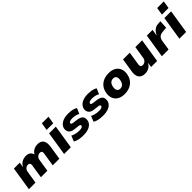

<svg xmlns="http://www.w3.org/2000/svg" viewBox="377 -2297 3854 3854"><g transform="rotate(-45 2304.5 -370.0)"><path d="M29 0 109 -506H276L260 -406H265Q298 -466 349.5 -491.5Q401 -517 460 -517Q516 -517 552.5 -490Q589 -463 601 -415L604 -417Q629 -462 677.5 -489.5Q726 -517 791 -517Q849 -517 886 -492Q923 -467 937 -415.5Q951 -364 938 -283L894 0H706L750 -281Q755 -309 752 -327Q749 -345 736.5 -353.5Q724 -362 700 -362Q673 -362 651 -350Q629 -338 614.5 -317Q600 -296 595 -268L553 0H369L413 -281Q418 -309 414 -326.5Q410 -344 397.5 -353Q385 -362 362 -362Q343 -362 325 -355Q307 -348 293.5 -335Q280 -322 271 -305Q262 -288 259 -268L216 0Z M1122 -590 1148 -751H1336L1310 -590ZM1028 0 1108 -506H1299L1219 0Z M1579 11Q1503 11 1443 -1Q1383 -13 1344 -40L1392 -159Q1417 -144 1448.5 -134Q1480 -124 1513.5 -119Q1547 -114 1577 -114Q1626 -114 1650 -125.5Q1674 -137 1677 -156Q1679 -171 1669 -180Q1659 -189 1634 -192L1519 -206Q1443 -215 1412 -255.5Q1381 -296 1388 -354Q1394 -397 1425.5 -434Q1457 -471 1515.5 -494Q1574 -517 1662 -517Q1702 -517 1739.5 -511.5Q1777 -506 1809 -495.5Q1841 -485 1863 -469L1812 -352Q1782 -372 1738 -382Q1694 -392 1652 -392Q1601 -392 1577.5 -379.5Q1554 -367 1552 -351Q1550 -337 1560 -328Q1570 -319 1593 -315L1700 -301Q1783 -289 1815.5 -252.5Q1848 -216 1839 -150Q1833 -101 1798.5 -64.5Q1764 -28 1707.5 -8.5Q1651 11 1579 11Z M2139 11Q2063 11 2003 -1Q1943 -13 1904 -40L1952 -159Q1977 -144 2008.5 -134Q2040 -124 2073.5 -119Q2107 -114 2137 -114Q2186 -114 2210 -125.5Q2234 -137 2237 -156Q2239 -171 2229 -180Q2219 -189 2194 -192L2079 -206Q2003 -215 1972 -255.5Q1941 -296 1948 -354Q1954 -397 1985.5 -434Q2017 -471 2075.5 -494Q2134 -517 2222 -517Q2262 -517 2299.5 -511.5Q2337 -506 2369 -495.5Q2401 -485 2423 -469L2372 -352Q2342 -372 2298 -382Q2254 -392 2212 -392Q2161 -392 2137.5 -379.5Q2114 -367 2112 -351Q2110 -337 2120 -328Q2130 -319 2153 -315L2260 -301Q2343 -289 2375.5 -252.5Q2408 -216 2399 -150Q2393 -101 2358.5 -64.5Q2324 -28 2267.5 -8.5Q2211 11 2139 11Z M2743 11Q2653 11 2593 -23Q2533 -57 2506.5 -118.5Q2480 -180 2491 -257Q2499 -321 2526 -369.5Q2553 -418 2594.5 -451Q2636 -484 2689.5 -500.5Q2743 -517 2805 -517Q2895 -517 2955 -483Q3015 -449 3041.5 -389Q3068 -329 3057 -250Q3049 -186 3022 -137.5Q2995 -89 2953 -55.5Q2911 -22 2858 -5.5Q2805 11 2743 11ZM2755 -129Q2790 -129 2814 -145Q2838 -161 2854 -190.5Q2870 -220 2875 -259Q2882 -315 2861.5 -346Q2841 -377 2793 -377Q2760 -377 2735 -361.5Q2710 -346 2694.5 -317Q2679 -288 2674 -248Q2666 -193 2687 -161Q2708 -129 2755 -129Z M3322 11Q3262 11 3221.5 -13.5Q3181 -38 3165 -88.5Q3149 -139 3161 -216L3207 -506H3398L3354 -224Q3349 -198 3353.5 -180Q3358 -162 3372.5 -153Q3387 -144 3410 -144Q3435 -144 3457.5 -156.5Q3480 -169 3496 -191Q3512 -213 3515 -240L3557 -506H3749L3669 0H3498L3513 -98H3509Q3480 -43 3430 -16Q3380 11 3322 11Z M3803 0 3883 -506H4046L4025 -373H4029Q4054 -431 4099 -470Q4144 -509 4206 -513L4279 -518L4269 -344L4149 -333Q4114 -330 4089 -315Q4064 -300 4049.5 -276.5Q4035 -253 4029 -221L3994 0Z M4395 -590 4421 -751H4609L4583 -590ZM4301 0 4381 -506H4572L4492 0Z"/></g></svg>

Font: Nunito Sans 7pt Black
Style: Italic
Weight: 900
Italic angle: -9°
Version: Version 3.101;gftools[0.9.27]